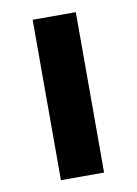

<svg xmlns="http://www.w3.org/2000/svg" viewBox="-64 -543 418 587"><g transform="rotate(-10 145.0 -249.0)"><path d="M78 0V-498H212V0Z"/></g></svg>

Font: Nunito Sans 8pt
Style: Bold
Weight: 700
Version: Version 3.101;gftools[0.9.27]